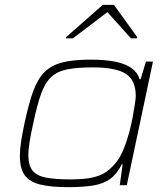

<svg xmlns="http://www.w3.org/2000/svg" viewBox="-20 -764 690 792"><path d="M262 8Q189 8 145 -3Q101 -14 81.5 -42Q62 -70 62 -121Q62 -147 67 -180Q72 -213 81 -255Q98 -335 116.5 -386.5Q135 -438 163.5 -466.5Q192 -495 237.5 -506.5Q283 -518 353 -518Q416 -518 458 -509Q500 -500 524 -482Q548 -464 556 -437H560L582 -510H611L503 0H474L486 -86H482Q463 -47 435 -26.5Q407 -6 365.5 1Q324 8 262 8ZM270 -24Q326 -24 360.5 -31.5Q395 -39 418 -55Q441 -71 462 -98Q477 -118 489.5 -148Q502 -178 511.5 -212.5Q521 -247 527 -279Q533 -311 536.5 -335Q540 -359 540 -368Q540 -433 499 -459.5Q458 -486 363 -486Q299 -486 258 -478Q217 -470 191.5 -446.5Q166 -423 149.5 -377Q133 -331 117 -255Q108 -215 102.5 -181.5Q97 -148 97 -124Q97 -82 114 -60.5Q131 -39 169 -31.5Q207 -24 270 -24ZM252 -606 253 -611 404 -744H450L546 -611L545 -606H520L423 -714L281 -606Z"/></svg>

Font: Saira Expanded Thin
Style: Italic
Weight: 250
Width: 7
Italic angle: -12°
Designer: Hector Gatti with collaboration of the Omnibus-Type team
Foundry: Omnibus-Type
Version: Version 1.101